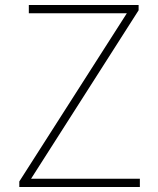

<svg xmlns="http://www.w3.org/2000/svg" viewBox="-20 -746 632 766"><path d="M57 0V-22L486 -693H95V-726H533V-705L104 -33H538V0Z"/></svg>

Font: Noto Sans TC
Style: Regular
Weight: 100
Designer: Ryoko NISHIZUKA 西塚涼子 (kana, bopomofo & ideographs); Paul D. Hunt (Latin, Greek & Cyrillic); Sandoll Communications 산돌커뮤니
Foundry: Adobe
Version: Version 2.004;hotconv 1.0.118;makeotfexe 2.5.65603